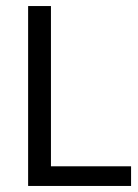

<svg xmlns="http://www.w3.org/2000/svg" viewBox="-20 -615 456 635"><path d="M73 0V-595H148.5V-65H413.5V0Z"/></svg>

Font: Encode Sans SC Condensed
Style: Regular
Weight: 400
Width: 3
Designer: Multiple Designers
Foundry: Impallari Type
Version: Version 3.002